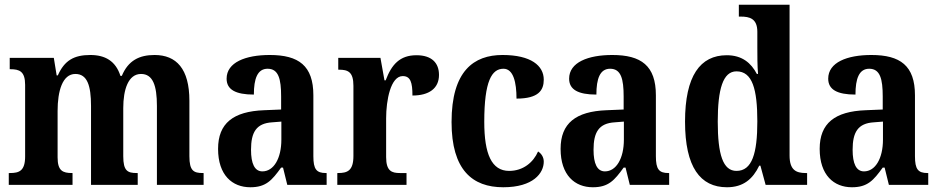

<svg xmlns="http://www.w3.org/2000/svg" viewBox="-20 -780 3964 810"><path d="M17 0H286V-50H284C245 -50 223 -59 223 -116V-312C223 -395 243 -468 298 -468C348 -468 364 -419 364 -333V0H561V-50H557C518 -50 500 -59 500 -121V-324C500 -402 521 -468 575 -468C625 -468 642 -419 642 -333V0H839V-50H836C797 -50 779 -59 779 -121V-355C779 -490 724 -548 632 -548C568 -548 521 -525 494 -460H488C468 -523 423 -548 361 -548C292 -548 252 -525 224 -462H219L207 -536H21V-488H24C62 -488 86 -479 86 -422V-120C86 -59 61 -50 22 -50H17Z M1036 10C1102 10 1127 -19 1166 -73H1174L1192 0H1358V-50H1355C1315 -50 1302 -66 1302 -121V-378C1302 -503 1240 -548 1118 -548C1016 -548 936 -517 936 -448C936 -402 974 -381 1051 -381C1051 -448 1066 -490 1109 -490C1155 -490 1166 -447 1166 -373V-318L1094 -315C964 -310 900 -260 900 -152C900 -41 960 10 1036 10ZM1087 -57C1054 -57 1039 -90 1039 -148C1039 -222 1061 -260 1129 -264L1167 -267V-191C1167 -112 1135 -57 1087 -57Z M1403 0H1695V-50H1667C1633 -50 1609 -58 1609 -117V-281C1609 -357 1628 -459 1679 -459C1712 -459 1720 -432 1720 -377C1790 -377 1832 -407 1832 -464C1832 -514 1802 -547 1737 -547C1667 -547 1632 -508 1607 -441H1602L1585 -536H1407V-486H1410C1448 -486 1471 -477 1471 -418V-122C1471 -59 1445 -50 1406 -50H1403Z M2103 10C2230 10 2274 -50 2274 -98C2274 -117 2264 -132 2250 -141C2230 -95 2187 -59 2128 -59C2054 -59 2023 -130 2023 -266C2023 -439 2055 -490 2104 -490C2146 -490 2159 -432 2159 -364C2253 -364 2274 -400 2274 -444C2274 -503 2220 -548 2100 -548C1979 -548 1885 -481 1885 -265C1885 -63 1973 10 2103 10Z M2481 10C2547 10 2572 -19 2611 -73H2619L2637 0H2803V-50H2800C2760 -50 2747 -66 2747 -121V-378C2747 -503 2685 -548 2563 -548C2461 -548 2381 -517 2381 -448C2381 -402 2419 -381 2496 -381C2496 -448 2511 -490 2554 -490C2600 -490 2611 -447 2611 -373V-318L2539 -315C2409 -310 2345 -260 2345 -152C2345 -41 2405 10 2481 10ZM2532 -57C2499 -57 2484 -90 2484 -148C2484 -222 2506 -260 2574 -264L2612 -267V-191C2612 -112 2580 -57 2532 -57Z M3047 10C3116 10 3156 -25 3183 -81H3188L3210 0H3385V-50H3379C3338 -50 3311 -63 3311 -124V-760H3097V-710H3105C3142 -710 3175 -702 3175 -646V-581C3175 -545 3175 -501 3178 -468H3173C3149 -514 3111 -547 3046 -547C2934 -547 2870 -460 2870 -267C2870 -75 2934 10 3047 10ZM3087 -59C3030 -59 3008 -128 3008 -267C3008 -404 3030 -479 3087 -479C3154 -479 3175 -404 3175 -268C3175 -133 3153 -59 3087 -59Z M3574 10C3640 10 3665 -19 3704 -73H3712L3730 0H3896V-50H3893C3853 -50 3840 -66 3840 -121V-378C3840 -503 3778 -548 3656 -548C3554 -548 3474 -517 3474 -448C3474 -402 3512 -381 3589 -381C3589 -448 3604 -490 3647 -490C3693 -490 3704 -447 3704 -373V-318L3632 -315C3502 -310 3438 -260 3438 -152C3438 -41 3498 10 3574 10ZM3625 -57C3592 -57 3577 -90 3577 -148C3577 -222 3599 -260 3667 -264L3705 -267V-191C3705 -112 3673 -57 3625 -57Z"/></svg>

Font: Noto Serif Tamil Condensed
Style: Bold Italic
Weight: 700
Width: 3
Italic angle: -12°
Designer: Indian Type Foundry, Tom Grace, and the Monotype Design Team
Foundry: Monotype Imaging Inc.
Version: Version 2.003